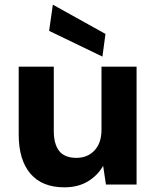

<svg xmlns="http://www.w3.org/2000/svg" viewBox="-20 -789 669 821"><path d="M255 12Q160 12 110 -46.5Q60 -105 60 -214V-504H210V-229Q210 -173 233 -143.5Q256 -114 307 -114Q354 -114 384 -145.5Q414 -177 414 -235V-504H564V0H433L421 -80Q398 -39 356 -13.5Q314 12 255 12ZM418 -547 190 -657 206 -769 431 -644Z"/></svg>

Font: DM Sans Black
Style: Regular
Weight: 900
Designer: Colophon Foundry, Jonny Pinhorn
Foundry: Colophon Foundry
Version: Version 4.004; ttfautohint (v1.8.4.7-5d5b)